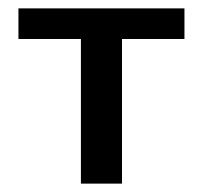

<svg xmlns="http://www.w3.org/2000/svg" viewBox="-20 -438 484 458"><path d="M173 0V-418H271V0ZM24 -345V-418H420V-345Z"/></svg>

Font: Ysabeau SemiBold
Style: Regular
Weight: 600
Designer: Christian Thalmann (Catharsis Fonts)
Version: Version 2.000;gftools[0.9.27.dev2+g8671c4b]